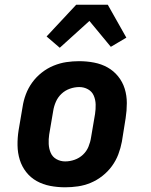

<svg xmlns="http://www.w3.org/2000/svg" viewBox="-20 -788 640 816"><path d="M257 8Q224 8 193 2Q162 -4 136 -18.5Q110 -33 91.5 -56.5Q73 -80 64 -109Q55 -138 54.5 -170Q54 -202 59 -234L76 -334Q80 -361 90 -387.5Q100 -414 117 -437.5Q134 -461 157.5 -479.5Q181 -498 208 -509Q235 -520 262 -524Q289 -528 316 -528Q349 -528 380 -522Q411 -516 437 -501.5Q463 -487 482 -463.5Q501 -440 510 -411Q519 -382 519 -350Q519 -318 514 -286L498 -186Q493 -159 483 -132.5Q473 -106 456 -82.5Q439 -59 415.5 -40.5Q392 -22 365.5 -11Q339 0 311.5 4Q284 8 257 8ZM257 -102Q277 -102 297 -109Q317 -116 332.5 -130.5Q348 -145 356 -164.5Q364 -184 367 -204L384 -304Q387 -324 386.5 -344Q386 -364 378.5 -381.5Q371 -399 354 -408.5Q337 -418 317 -418Q297 -418 277 -411Q257 -404 241.5 -389.5Q226 -375 217.5 -355.5Q209 -336 206 -316L189 -216Q186 -196 187 -176Q188 -156 195.5 -138.5Q203 -121 220 -111.5Q237 -102 257 -102ZM234 -585 178 -633 304 -768H438L517 -628L451 -589L360 -699Z"/></svg>

Font: Iosevka HT Extrabold Extended
Style: Italic
Weight: 800
Width: 7
Italic angle: -9°
Monospace: yes
Designer: Belleve Invis
Foundry: Belleve Invis
Version: Version 32.3.0; ttfautohint (v1.8.4)